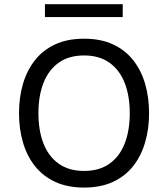

<svg xmlns="http://www.w3.org/2000/svg" viewBox="-20 -867 782 893"><path d="M371.1 -687Q293.5 -687 236.5 -660.5Q179.4 -634 142.2 -586.5Q105 -539.1 86.7 -476.3Q68.4 -413.6 68.4 -340.6Q68.4 -267.8 86.7 -205Q105 -142.1 142.3 -94.8Q179.7 -47.6 236.7 -21.1Q293.7 5.4 371.1 5.4Q448.5 5.4 505.5 -21.1Q562.5 -47.6 599.6 -94.8Q636.7 -142.1 655 -205Q673.3 -267.8 673.3 -340.6Q673.3 -413.6 655.2 -476.3Q637 -539.1 599.9 -586.5Q562.7 -634 505.7 -660.5Q448.7 -687 371.1 -687ZM371.1 -609.1Q441.4 -609.1 488.6 -575.7Q535.9 -542.2 559.7 -481.9Q583.5 -421.6 583.5 -340.6Q583.5 -259.5 559.8 -199.2Q536.1 -138.9 489 -105.5Q441.9 -72 371.1 -72Q300.5 -72 253.3 -105.5Q206.1 -138.9 182.4 -199.2Q158.7 -259.5 158.7 -340.6Q158.7 -421.6 182.5 -481.9Q206.3 -542.2 253.5 -575.7Q300.8 -609.1 371.1 -609.1ZM550.8 -847.4H189V-787.6H550.8Z"/></svg>

Font: Estedad-FD-VF Thin
Style: Regular
Weight: 100
Designer: Amin Abedi
Version: Version 5.0